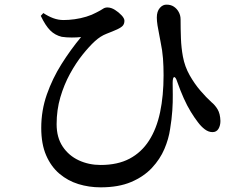

<svg xmlns="http://www.w3.org/2000/svg" viewBox="-20 -757 1040 824"><path d="M412 47Q362 47 316.5 33Q271 19 235 -11.5Q199 -42 178 -90.5Q157 -139 157 -208Q157 -283 181 -351.5Q205 -420 244 -482Q283 -544 328 -598Q311 -596 288 -596Q265 -596 245 -599Q216 -606 195.5 -626.5Q175 -647 155 -689L166 -701Q187 -687 208.5 -679Q230 -671 253 -671Q275 -671 300.5 -674.5Q326 -678 350.5 -685.5Q375 -693 393 -703Q413 -713 421.5 -719Q430 -725 441 -725Q457 -725 473.5 -714.5Q490 -704 502 -691Q514 -678 514 -668Q514 -656 508 -648Q502 -640 483 -631Q463 -622 437 -612Q411 -602 387 -580Q363 -558 334.5 -522.5Q306 -487 280.5 -440.5Q255 -394 239 -339.5Q223 -285 223 -224Q223 -167 249 -128Q275 -89 318 -69Q361 -49 412 -49Q485 -49 536 -76Q587 -103 619.5 -153.5Q652 -204 667 -275Q682 -346 682 -434Q682 -472 679.5 -506Q677 -540 669 -578Q667 -591 663 -610Q659 -629 656 -648Q653 -667 653 -682Q653 -708 666 -723Q679 -738 696 -737Q713 -737 726 -728.5Q739 -720 747 -705.5Q755 -691 755 -674Q755 -633 756.5 -592.5Q758 -552 765 -514Q773 -471 794 -434Q815 -397 840 -368Q865 -339 887 -319Q903 -306 914 -287.5Q925 -269 926 -238Q926 -218 917.5 -204Q909 -190 892 -190Q875 -190 859 -202Q843 -214 829 -233Q815 -251 799 -277Q783 -303 768.5 -335.5Q754 -368 741 -405Q734 -427 727.5 -426Q721 -425 721 -401Q721 -382 721.5 -351Q722 -320 719.5 -282.5Q717 -245 710 -203Q704 -161 685.5 -117.5Q667 -74 632 -36.5Q597 1 543 24Q489 47 412 47Z"/></svg>

Font: Noto Serif KR SemiBold
Style: Regular
Weight: 600
Designer: Ryoko NISHIZUKA 西塚涼子 (kana & ideographs); Frank Grießhammer (Latin, Greek & Cyrillic); Wenlong ZHANG 张文龙 (bopomofo); San
Foundry: Adobe
Version: Version 2.003-H1;hotconv 1.1.1;makeotfexe 2.6.0